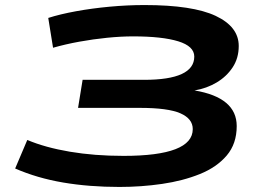

<svg xmlns="http://www.w3.org/2000/svg" viewBox="-20 -730 1083 760"><path d="M40 -63 88 -176Q159 -146 256.5 -129.5Q354 -113 469 -113Q743 -113 743 -219Q743 -260 694 -281.5Q645 -303 533 -303H289L307 -414H550Q749 -414 749 -506Q749 -547 685.5 -566.5Q622 -586 507 -586Q459 -586 404 -580.5Q349 -575 294 -565Q239 -555 190 -541L171 -659Q218 -674 281 -685.5Q344 -697 414 -703.5Q484 -710 552 -710Q743 -710 834 -667Q925 -624 925 -548Q925 -500 901 -463.5Q877 -427 837.5 -403.5Q798 -380 750 -372Q917 -344 917 -231Q917 -161 877.5 -114.5Q838 -68 771 -41Q704 -14 621.5 -2Q539 10 453 10Q333 10 230 -7.5Q127 -25 40 -63Z"/></svg>

Font: Georama Extra Expanded SemiBold
Style: Italic
Weight: 600
Width: 8
Italic angle: -9°
Designer: Jean-Baptiste Levee
Foundry: Production Type
Version: Version 1.000